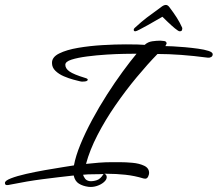

<svg xmlns="http://www.w3.org/2000/svg" viewBox="-110 -722 883 779"><path d="M249 36Q226 33 210 23Q194 13 189 -10Q125 -3 63 5Q1 13 -68 27Q-72 28 -75.5 28.5Q-79 29 -82 29Q-90 29 -90 20Q-90 11 -65.5 1.5Q-41 -8 -3.5 -16.5Q34 -25 74 -32Q114 -39 146 -44Q178 -49 190 -51Q197 -89 216.5 -136.5Q236 -184 264 -236Q292 -288 324 -338Q356 -388 387.5 -431Q419 -474 444 -504H437Q426 -504 394 -503.5Q362 -503 322 -500.5Q282 -498 243.5 -493Q205 -488 180 -480Q155 -472 155 -459Q155 -444 172 -432Q189 -420 235 -406Q246 -403 246 -399Q246 -391 226 -391Q224 -391 221 -391Q218 -391 215 -392Q206 -394 187.5 -399Q169 -404 149 -412.5Q129 -421 115 -434.5Q101 -448 101 -466Q100 -490 130 -505Q160 -520 207.5 -528Q255 -536 306.5 -539Q358 -542 401 -542Q427 -542 447 -541.5Q467 -541 477 -540Q490 -552 507.5 -554.5Q525 -557 541 -557Q547 -557 556.5 -555.5Q566 -554 566 -545L561 -535Q569 -535 591 -534Q613 -533 640.5 -530.5Q668 -528 693.5 -524.5Q719 -521 736 -515.5Q753 -510 753 -502Q753 -494 746.5 -490.5Q740 -487 733 -488Q619 -503 529 -503Q489 -462 444.5 -408.5Q400 -355 358.5 -295Q317 -235 285.5 -174Q254 -113 239 -57Q265 -60 291.5 -62Q318 -64 344 -64H376Q400 -64 427.5 -61.5Q455 -59 475 -49.5Q495 -40 495 -20Q495 -14 491 -5.5Q487 3 479 3L472 2Q436 -9 398.5 -13Q361 -17 323 -17H314Q323 -13 323 -3Q323 7 311.5 17Q300 27 283 32.5Q266 38 249 36ZM254 13Q268 14 283 9Q298 4 310 -16Q294 -15 269 -15Q244 -15 227 -13Q229 -6 235 2.5Q241 11 254 13ZM439 -595Q431 -595 433 -604Q435 -608 439 -611Q464 -634 485.5 -650.5Q507 -667 542 -692Q554 -702 563 -702Q571 -702 578 -692Q594 -671 606.5 -651.5Q619 -632 629 -610Q629 -608 629.5 -606.5Q630 -605 629 -603Q629 -595 619 -595Q614 -595 599.5 -607Q585 -619 570 -633.5Q555 -648 549 -654Q541 -650 524.5 -640Q508 -630 489.5 -620Q471 -610 457 -602.5Q443 -595 439 -595Z"/></svg>

Font: Corinthia
Style: Bold
Weight: 700
Designer: Robert E. Leuschke
Foundry: Robert E. Leuschke
Version: Version 1.013; ttfautohint (v1.8.3)